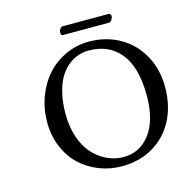

<svg xmlns="http://www.w3.org/2000/svg" viewBox="-113 -877 967 994"><g transform="rotate(-15 370.5 -380.0)"><path d="M407.2 -613.8Q377.4 -613.8 349.4 -604.2Q321.3 -594.7 295.2 -573Q269 -551.3 249.8 -519Q230.5 -486.8 218.8 -437.5Q207 -388.2 207 -327.1Q207 -257.3 226.6 -200.7Q246.1 -144 279.1 -108.4Q312 -72.8 353.5 -53.5Q395 -34.2 440.9 -34.2Q528.8 -34.2 583.5 -106.7Q638.2 -179.2 638.2 -310.1Q638.2 -461.9 577.1 -537.8Q516.1 -613.8 407.2 -613.8ZM741.2 -329.1Q741.2 -230 701.2 -152.8Q661.1 -75.7 588.1 -33Q515.1 9.8 420.9 9.8Q356.4 9.8 298.8 -12.9Q241.2 -35.6 198 -76.2Q154.8 -116.7 129.4 -177.5Q104 -238.3 104 -310.1Q104 -382.3 128.4 -446.8Q152.8 -511.2 194.6 -557.6Q236.3 -604 295.2 -631.1Q354 -658.2 419.9 -658.2Q509.8 -658.2 582.8 -617.7Q655.8 -577.1 698.5 -501.7Q741.2 -426.3 741.2 -329.1ZM544.9 -725.6H300.8Q289.1 -725.6 289.1 -740.7Q289.1 -750.5 295.7 -760.3Q302.2 -770 311 -770H554.7Q561.5 -770 565.2 -765.6Q568.8 -761.2 568.8 -755.9Q568.8 -746.1 561.5 -735.8Q554.2 -725.6 544.9 -725.6Z"/></g></svg>

Font: Linear Smooth
Style: Regular
Weight: 400
Designer: Philipp H. Poll, Flanker
Foundry: Philipp H. Poll, reworked by Flanker
Version: Version 1.061 | FøM Fix